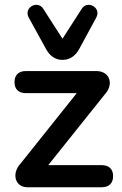

<svg xmlns="http://www.w3.org/2000/svg" viewBox="-20 -788 514 808"><path d="M95 0H408C439 0 456 -17 456 -47C456 -76 439 -93 408 -93H183L422 -392C459 -432 444 -489 385 -489H89C58 -489 41 -472 41 -442C41 -413 58 -396 89 -396H303L66 -99C28 -58 43 0 95 0ZM243 -536C274 -536 298 -553 314 -583L385 -714C408 -756 348 -789 324 -751L243 -625L162 -751C138 -789 78 -756 101 -714L173 -583C189 -553 212 -536 243 -536Z"/></svg>

Font: SN Pro SemiBold
Style: Regular
Weight: 600
Designer: Tobias Whetton
Foundry: Supernotes
Version: Version 1.003;Glyphs 3.3 (3324)